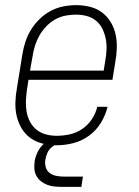

<svg xmlns="http://www.w3.org/2000/svg" viewBox="-20 -558 540 748"><path d="M201 8Q173 8 146.5 1.5Q120 -5 99 -20Q78 -35 64.5 -57.5Q51 -80 45 -106Q39 -132 40 -160Q41 -188 46 -215L67 -345Q71 -370 79 -395Q87 -420 101 -442.5Q115 -465 134.5 -484Q154 -503 177.5 -515.5Q201 -528 226.5 -533Q252 -538 277 -538Q304 -538 330.5 -531.5Q357 -525 377.5 -509.5Q398 -494 411.5 -471.5Q425 -449 430.5 -423Q436 -397 435 -369.5Q434 -342 429 -315L418 -247H91L85 -209Q82 -188 81 -166Q80 -144 83.5 -123.5Q87 -103 96.5 -84.5Q106 -66 122 -53Q138 -40 158.5 -34.5Q179 -29 201 -29Q226 -29 251.5 -34.5Q277 -40 299.5 -55Q322 -70 337.5 -93Q353 -116 359 -142H399Q391 -109 373 -79.5Q355 -50 327 -29.5Q299 -9 266 -0.5Q233 8 201 8ZM384 -283 390 -321Q394 -342 395 -364Q396 -386 392 -406.5Q388 -427 379 -445.5Q370 -464 354.5 -477Q339 -490 318.5 -495.5Q298 -501 276 -501Q255 -501 234.5 -497Q214 -493 194.5 -482Q175 -471 159.5 -454.5Q144 -438 133.5 -419.5Q123 -401 116.5 -380.5Q110 -360 107 -339L97 -283ZM222 170Q207 170 192 168.5Q177 167 164 162Q151 157 140 148.5Q129 140 122 127.5Q115 115 114 100.5Q113 86 115 71Q118 51 127.5 32.5Q137 14 153 0Q169 -14 189 -19.5Q209 -25 229 -25L225 0Q213 0 200.5 4.5Q188 9 178.5 18Q169 27 164 39Q159 51 157 63Q154 78 158 92.5Q162 107 173 115.5Q184 124 198.5 127Q213 130 228 130H303L297 170Z"/></svg>

Font: Iosevka Curly Slab XLtObl
Style: Regular
Weight: 200
Italic angle: -9°
Monospace: yes
Designer: Belleve Invis
Foundry: Belleve Invis
Version: Version 11.1.0; ttfautohint (v1.8.3)